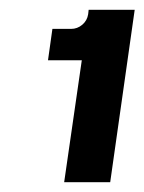

<svg xmlns="http://www.w3.org/2000/svg" viewBox="-20 -724 295 392"><path d="M111 -352 147 -601H78L87 -665H125Q138 -665 148 -673.5Q158 -682 160 -695L161 -704H255L205 -352Z"/></svg>

Font: Host Grotesk SemiBold
Style: Italic
Weight: 600
Italic angle: -8°
Designer: Doğukan Karapınar based on Poppins by Indian Type Foundry, Jonny Pinhorn
Foundry: Element Type
Version: Version 1.001; ttfautohint (v1.8.4.7-5d5b)